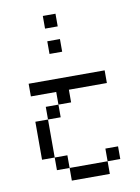

<svg xmlns="http://www.w3.org/2000/svg" viewBox="-90 -748 680 933"><g transform="rotate(-10 250.0 -282.0)"><path d="M250 -625H187.5V-687.5H250ZM62.5 -187.5H125V0H62.5ZM62.5 -375H437.5V-312.5H250V-250H187.5V-312.5H62.5ZM125 0H187.5V62.5H125ZM125 -250H187.5V-187.5H125ZM187.5 62.5H375V125H187.5ZM187.5 -562.5H250V-500H187.5ZM375 0H437.5V62.5H375Z"/></g></svg>

Font: 寒蝉点阵体 16px
Style: Regular
Weight: 400
Designer: Designed by Warren2060
Foundry: ChillType
Version: Version 1.000